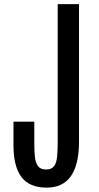

<svg xmlns="http://www.w3.org/2000/svg" viewBox="-20 -879 468 910"><path d="M201.2 10.3C252.6 10.3 291 -8.1 316.4 -44.7C341.8 -81.3 354.5 -135.7 354.5 -208V-859.4H253.4V-204.1C253.4 -178.7 252.5 -156.3 250.7 -137C248.9 -117.6 244.2 -102.5 236.6 -91.8C228.9 -81.1 216.1 -75.7 198.2 -75.7C180.3 -75.7 167.5 -81.2 159.7 -92.3C151.9 -103.4 147.1 -118 145.3 -136.2C143.5 -154.5 142.6 -174.5 142.6 -196.3V-302.2H43.9V-189.9C43.9 -123.2 56.6 -73.2 81.8 -39.8C107 -6.4 146.8 10.3 201.2 10.3Z"/></svg>

Font: Antonio
Style: Regular
Weight: 400
Designer: Vernon Adams
Foundry: Vernon Adams
Version: Version 1.002